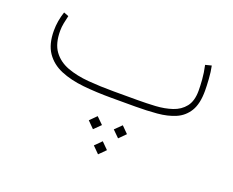

<svg xmlns="http://www.w3.org/2000/svg" viewBox="-93 -440 1030 849"><g transform="rotate(20 422.5 -15.5)"><path d="M492.7 96.7 523.4 127.4 492.7 158.2 461.4 127.4ZM374.5 96.7 405.8 127.4 374.5 158.2 343.8 127.4ZM433.6 193.4 464.4 224.1 433.6 254.9 402.8 224.1ZM516.1 0H402.8Q332 0 270.5 -6.3Q209 -12.7 162.4 -32.2Q115.7 -51.8 89.4 -90.3Q63 -128.9 63 -192.9Q63 -237.8 78.1 -283.2L101.1 -274.4Q96.7 -256.3 93 -237.5Q89.4 -218.8 89.4 -201.2Q89.4 -141.1 114.5 -106.7Q139.6 -72.3 183.3 -55.9Q227.1 -39.6 283.7 -34.9Q340.3 -30.3 402.8 -30.3H516.6Q557.6 -30.3 599.6 -32.7Q641.6 -35.2 677 -46.9Q712.4 -58.6 733.9 -85.7Q755.4 -112.8 755.4 -161.6Q755.4 -183.1 753.2 -213.1Q751 -243.2 743.2 -278.8L772 -286.1Q777.8 -259.3 780 -225.6Q782.2 -191.9 782.2 -170.4Q782.2 -109.4 761 -74.7Q739.7 -40 702.9 -24.2Q666 -8.3 617.9 -4.2Q569.8 0 516.1 0Z"/></g></svg>

Font: Vazirmatn UI NL Thin
Style: Regular
Weight: 100
Designer: Saber Rastikerdar
Foundry: Saber Rastikerdar
Version: Version 33.003